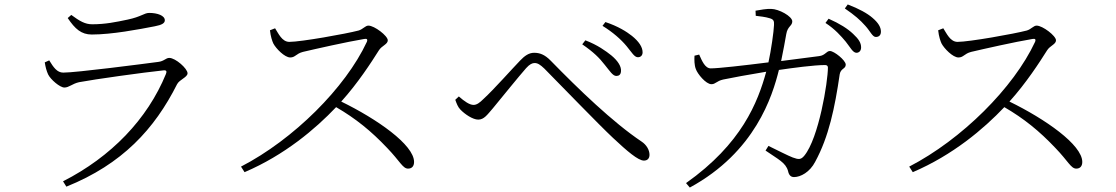

<svg xmlns="http://www.w3.org/2000/svg" viewBox="-20 -795 5010 862"><path d="M181 -515C184 -495 189 -476 196 -461C207 -438 249 -402 269 -402C290 -402 304 -419 335 -426C404 -439 626 -470 713 -479C727 -481 730 -475 725 -463C642 -260 479 -91 263 19L278 43C529 -58 674 -216 775 -417C786 -438 822 -448 822 -466C822 -487 768 -535 740 -535C724 -535 717 -520 690 -517C622 -508 322 -469 264 -469C236 -469 220 -493 201 -524ZM675 -677C707 -683 720 -691 720 -704C720 -725 687 -737 650 -737C627 -737 615 -720 553 -707C501 -696 453 -686 394 -686C362 -686 338 -700 300 -728L284 -714C317 -665 345 -640 392 -640C482 -640 603 -663 675 -677Z M1192 -659C1195 -631 1202 -611 1207 -600C1219 -577 1258 -537 1283 -537C1306 -537 1309 -554 1340 -562C1395 -575 1537 -607 1615 -620C1626 -622 1632 -620 1627 -607C1531 -401 1298 -169 1062 -47L1078 -22C1258 -99 1396 -216 1489 -314C1577 -263 1647 -206 1718 -131C1776 -71 1788 -38 1812 -38C1831 -38 1839 -51 1839 -68C1839 -145 1672 -261 1512 -339C1587 -422 1647 -515 1681 -569C1694 -590 1721 -596 1721 -614C1721 -634 1661 -680 1634 -680C1620 -680 1610 -664 1590 -658C1533 -643 1331 -607 1279 -607C1246 -607 1230 -645 1215 -668Z M2695 -504C2718 -476 2731 -454 2747 -454C2759 -454 2767 -460 2768 -475C2770 -496 2755 -521 2725 -546C2700 -566 2663 -593 2608 -614L2594 -596C2645 -561 2671 -535 2695 -504ZM2793 -588C2817 -559 2828 -538 2844 -538C2857 -538 2865 -547 2865 -560C2865 -584 2848 -609 2817 -634C2793 -653 2755 -677 2698 -696L2685 -679C2732 -650 2768 -618 2793 -588ZM2024 -347C2030 -330 2036 -314 2047 -303C2067 -282 2103 -258 2127 -258C2153 -258 2167 -279 2193 -309C2230 -354 2311 -454 2342 -489C2358 -507 2370 -512 2380 -512C2394 -512 2405 -505 2424 -487C2504 -406 2668 -236 2732 -176C2796 -116 2845 -74 2871 -74C2887 -74 2896 -84 2896 -100C2896 -122 2882 -145 2861 -159C2731 -246 2576 -396 2453 -522C2425 -551 2402 -558 2378 -558C2354 -558 2335 -544 2315 -523C2281 -488 2196 -392 2151 -351C2133 -333 2120 -324 2106 -324C2088 -324 2065 -340 2040 -362Z M3777 -608C3797 -583 3809 -558 3825 -558C3837 -558 3846 -567 3846 -582C3846 -602 3836 -619 3810 -643C3786 -666 3750 -689 3700 -711L3686 -692C3729 -664 3756 -633 3777 -608ZM3865 -679C3887 -655 3897 -629 3912 -629C3926 -629 3935 -637 3935 -653C3935 -673 3923 -693 3897 -715C3874 -735 3836 -756 3786 -775L3773 -757C3817 -727 3842 -705 3865 -679ZM3417 -119C3473 -80 3508 -65 3518 -27C3522 -8 3531 0 3545 0C3574 0 3616 -22 3640 -69C3701 -181 3728 -311 3750 -462C3755 -489 3777 -485 3777 -505C3777 -524 3725 -566 3706 -566C3690 -566 3685 -546 3657 -543L3487 -521C3496 -563 3505 -614 3510 -642C3516 -678 3537 -678 3537 -699C3537 -722 3476 -755 3442 -755C3424 -756 3393 -751 3372 -747L3373 -724C3390 -722 3418 -719 3436 -713C3453 -708 3456 -701 3455 -683C3454 -654 3442 -569 3430 -515C3319 -501 3205 -488 3171 -488C3145 -488 3131 -523 3119 -550L3098 -545C3097 -527 3097 -503 3104 -485C3111 -464 3149 -417 3174 -417C3193 -417 3196 -431 3227 -438C3254 -444 3352 -462 3420 -473C3382 -335 3310 -150 3060 27L3077 47C3371 -113 3448 -364 3477 -481C3539 -490 3634 -503 3685 -503C3693 -503 3697 -498 3697 -492C3697 -428 3656 -175 3591 -96C3576 -78 3566 -78 3539 -88C3520 -95 3469 -121 3430 -140Z M4192 -659C4195 -631 4202 -611 4207 -600C4219 -577 4258 -537 4283 -537C4306 -537 4309 -554 4340 -562C4395 -575 4537 -607 4615 -620C4626 -622 4632 -620 4627 -607C4531 -401 4298 -169 4062 -47L4078 -22C4258 -99 4396 -216 4489 -314C4577 -263 4647 -206 4718 -131C4776 -71 4788 -38 4812 -38C4831 -38 4839 -51 4839 -68C4839 -145 4672 -261 4512 -339C4587 -422 4647 -515 4681 -569C4694 -590 4721 -596 4721 -614C4721 -634 4661 -680 4634 -680C4620 -680 4610 -664 4590 -658C4533 -643 4331 -607 4279 -607C4246 -607 4230 -645 4215 -668Z"/></svg>

Font: Noto Serif JP Light
Style: Regular
Weight: 300
Designer: Ryoko NISHIZUKA 西塚涼子 (kana & ideographs); Frank Grießhammer (Latin, Greek & Cyrillic); Wenlong ZHANG 张文龙 (bopomofo); San
Foundry: Adobe
Version: Version 2.001;hotconv 1.1.0;makeotfexe 2.6.0